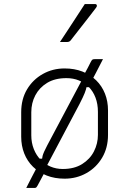

<svg xmlns="http://www.w3.org/2000/svg" viewBox="-20 -875 640 951"><path d="M490 -582Q481 -565 472.5 -548Q464 -531 455 -514Q446 -497 437 -480L432 -443H395L409 -446Q407 -433 399.5 -414Q392 -395 374 -360Q331 -279 288 -197.5Q245 -116 202 -35Q202 -33 202.5 -30Q203 -27 203 -25Q197 -13 190.5 -1.5Q184 10 178 22Q172 34 165 46Q161 53 158 54.5Q155 56 150 56Q145 56 139.5 56Q134 56 128.5 56Q123 56 118.5 56Q114 56 110 56Q118 40 126 24.5Q134 9 142 -6.5Q150 -22 158 -37L168 -89H195L188 -86Q189 -95 191 -103Q193 -111 198.5 -123.5Q204 -136 214 -155Q259 -240 304 -324.5Q349 -409 394 -494Q396 -498 397 -502Q398 -506 399 -510Q407 -524 414.5 -538.5Q422 -553 429 -567Q434 -577 437.5 -579.5Q441 -582 449 -582Q455 -582 459.5 -582Q464 -582 468.5 -582Q473 -582 478 -582Q483 -582 490 -582ZM300 -536Q349 -536 388.5 -520.5Q428 -505 456.5 -477Q485 -449 500 -411Q515 -373 515 -328V-207Q515 -143 486 -94Q457 -45 408 -17.5Q359 10 300 10Q251 10 211.5 -5.5Q172 -21 143.5 -49Q115 -77 100 -115Q85 -153 85 -198V-319Q85 -384 114 -432.5Q143 -481 192 -508.5Q241 -536 300 -536ZM309 -488Q252 -488 213.5 -464.5Q175 -441 155 -403Q135 -365 135 -319V-205Q135 -168 147.5 -136.5Q160 -105 182 -83Q202 -62 230 -50Q258 -38 291 -38Q348 -38 387 -62.5Q426 -87 445.5 -125.5Q465 -164 465 -207V-321Q465 -360 453 -391.5Q441 -423 419 -445Q399 -465 371 -476.5Q343 -488 309 -488ZM400 -855Q417 -855 426.5 -855Q436 -855 450 -855Q458 -855 459.5 -849Q461 -843 456 -837Q433 -807 414.5 -783Q396 -759 376.5 -734.5Q357 -710 330 -675Q328 -672 323.5 -669.5Q319 -667 313 -667Q303 -667 294.5 -667Q286 -667 277 -667Q297 -697 317.5 -728.5Q338 -760 359 -792Q380 -824 400 -855Z"/></svg>

Font: Recursive Monospace Light
Style: Regular
Weight: 300
Version: Version 1.047